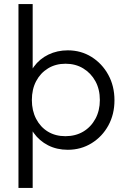

<svg xmlns="http://www.w3.org/2000/svg" viewBox="-20 -728 625 946"><path d="M314 10Q260 10 217 -12Q174 -34 146.5 -72.5Q119 -111 113 -162V-309Q119 -361 147 -399.5Q175 -438 218.5 -459Q262 -480 314 -480Q379 -480 431 -447.5Q483 -415 513.5 -359.5Q544 -304 544 -234Q544 -165 514 -110Q484 -55 431.5 -22.5Q379 10 314 10ZM71 198V-708H141V-350L127 -236L141 -121V198ZM302 -57Q352 -57 390 -79.5Q428 -102 450 -142.5Q472 -183 472 -235Q472 -288 450 -328Q428 -368 390 -391Q352 -414 303 -414Q254 -414 216.5 -391Q179 -368 158 -328Q137 -288 137 -235Q137 -183 158 -142.5Q179 -102 216 -79.5Q253 -57 302 -57Z"/></svg>

Font: Outfit Thin Light
Style: Regular
Weight: 300
Version: Version 1.100;gftools[0.9.27]